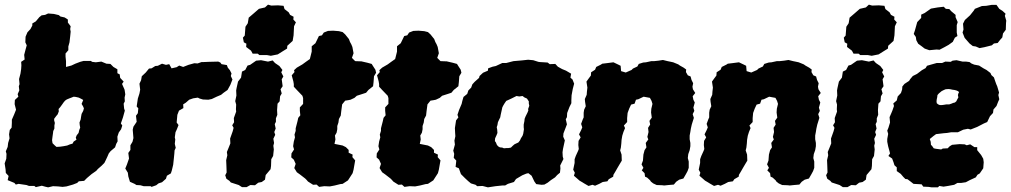

<svg xmlns="http://www.w3.org/2000/svg" viewBox="-23 -781 4349 826"><path d="M205 20 184 25 171 22 157 18 131 24 125 19H102L91 15L57 10L45 13L39 6L10 -6L14 -24L2 -37L1 -52L-3 -78L4 -98L5 -119L2 -130L10 -149L12 -166L18 -186L16 -203L19 -222L27 -232L28 -253V-266L38 -289L46 -309L40 -333L41 -351L56 -365L53 -376L60 -392L58 -410L61 -419L59 -441L65 -464L68 -484L69 -500L68 -515L83 -525L81 -545L87 -568L92 -586L86 -599L87 -623L95 -642L108 -656L116 -671V-680L131 -689L146 -707L156 -715L171 -717L184 -723L209 -721L230 -716L237 -710L255 -706L269 -697V-684L281 -668L279 -656L281 -645L279 -625L276 -599L271 -581V-565L259 -551V-537L261 -518V-493L284 -499L301 -507L322 -515L337 -519H368L373 -515L389 -513L413 -516L435 -507L452 -506L465 -493L482 -483V-466L492 -461L494 -446L509 -430L502 -420L513 -395L516 -375L513 -361L514 -345L509 -335L511 -314L514 -305L506 -276L497 -250L503 -241L498 -225L488 -211L482 -193L483 -173L477 -162L472 -147L453 -131L445 -121L439 -107L431 -90L426 -80L414 -68L398 -54L391 -46L371 -32L351 -15L339 -3L316 -1L309 6L291 13L263 21L246 23L227 21ZM250 -152 266 -155 278 -160 289 -163 294 -172 306 -180 303 -189 307 -199 315 -209 318 -222 322 -232 320 -243 319 -254 324 -267 326 -280 328 -291 335 -304 338 -315 334 -324 328 -334 331 -341 335 -351 326 -356 316 -361 303 -364 294 -365 284 -361 276 -358 264 -353 257 -348 251 -341 244 -331 236 -320 229 -312 230 -302 225 -289 219 -282 210 -270V-263L213 -252L211 -241V-228L206 -217L205 -208L203 -194L201 -178L203 -165L213 -155L220 -149L236 -150Z M595 20 581 16 564 15 556 10 536 1 529 -22 527 -38 516 -56 523 -73 532 -99 529 -123 538 -136V-156L547 -171L551 -187L548 -223L551 -236L565 -257L562 -283L570 -294L572 -315L565 -323L570 -357L577 -379L580 -395L577 -421L584 -436L587 -453L604 -469L618 -486L629 -487L645 -497L656 -498L674 -507L691 -502L705 -505L715 -487L737 -492L748 -499L765 -493L788 -502L813 -509L827 -508L844 -514H852L875 -515L916 -516L925 -512L930 -505L953 -501L957 -490L966 -479L973 -465L970 -454L977 -439L968 -416L956 -394L939 -382L928 -373L909 -365L888 -355L873 -352L850 -353L836 -357L828 -361L808 -358L791 -352L776 -339L765 -332L766 -316L747 -305L740 -287L737 -254L745 -243L738 -225L732 -212L729 -190L731 -181L729 -162L733 -145L728 -134L727 -120L725 -100L722 -72L716 -47L712 -35L695 -25L691 -12L674 3L659 8L649 16L629 23L625 20Z M1093 -544 1086 -550H1064L1057 -563L1036 -579L1037 -593L1026 -599L1022 -619L1030 -628L1033 -666L1043 -681L1047 -705L1068 -723L1091 -743L1117 -749L1130 -761L1144 -757L1173 -758L1197 -756L1201 -742L1219 -728L1225 -717L1240 -709L1239 -697L1250 -685L1242 -668L1240 -629L1236 -605L1213 -584L1212 -572L1191 -559L1172 -547L1142 -541L1126 -544ZM1038 24H1018L1004 15L970 4L964 -3L951 -12L946 -27L952 -39L951 -69L950 -92L955 -113L953 -127L960 -144L968 -164L967 -185L978 -216L982 -231L976 -242L984 -255L983 -273L993 -301L992 -311L993 -331L989 -346L994 -370L993 -392L995 -403L1001 -430L1014 -447L1018 -473L1032 -480L1042 -499L1053 -502L1079 -520L1100 -522L1130 -516L1150 -521L1160 -510L1179 -497L1192 -480L1187 -470L1196 -452L1189 -440L1193 -410L1184 -397L1189 -379L1182 -367L1180 -345L1171 -335L1169 -307L1170 -287L1164 -272V-257L1159 -247L1163 -228L1157 -213L1161 -201L1153 -184L1156 -166L1153 -154L1155 -138L1152 -110L1144 -96L1143 -67L1141 -53L1120 -28L1117 -8L1103 2L1088 5L1074 16L1054 15Z M1350 23 1339 13 1324 14 1302 0 1296 -7 1290 -13 1268 -30 1254 -40 1243 -58 1249 -76 1241 -94 1230 -104 1231 -121 1242 -138 1238 -152 1241 -172 1246 -190 1244 -202 1249 -218V-229L1257 -260L1260 -274L1269 -285L1267 -304V-319L1281 -334V-359L1278 -369L1254 -394L1241 -408V-419L1239 -431L1232 -457L1244 -471L1242 -479L1254 -490L1278 -504L1293 -515L1310 -527L1318 -559V-582L1334 -595L1349 -626L1362 -629L1370 -641L1388 -648L1410 -649L1435 -647L1451 -643L1462 -633L1478 -613L1483 -600L1488 -591L1493 -579L1498 -552L1491 -532L1505 -518L1532 -517L1558 -511L1576 -506L1581 -498L1592 -481L1595 -468L1586 -453L1584 -427L1582 -410L1562 -394L1552 -382L1537 -377L1512 -369L1502 -360L1485 -352L1475 -350L1462 -348L1449 -332L1445 -302L1443 -284L1435 -269L1433 -254L1428 -239V-225L1425 -210L1418 -198L1420 -181L1416 -162L1451 -155L1465 -148L1477 -136V-124L1494 -116L1493 -105L1505 -91L1498 -51L1494 -36L1474 -5L1451 10L1441 11L1417 17L1396 21L1372 20Z M1717 23 1706 13 1691 14 1669 0 1663 -7 1657 -13 1635 -30 1621 -40 1610 -58 1616 -76 1608 -94 1597 -104 1598 -121 1609 -138 1605 -152 1608 -172 1613 -190 1611 -202 1616 -218V-229L1624 -260L1627 -274L1636 -285L1634 -304V-319L1648 -334V-359L1645 -369L1621 -394L1608 -408V-419L1606 -431L1599 -457L1611 -471L1609 -479L1621 -490L1645 -504L1660 -515L1677 -527L1685 -559V-582L1701 -595L1716 -626L1729 -629L1737 -641L1755 -648L1777 -649L1802 -647L1818 -643L1829 -633L1845 -613L1850 -600L1855 -591L1860 -579L1865 -552L1858 -532L1872 -518L1899 -517L1925 -511L1943 -506L1948 -498L1959 -481L1962 -468L1953 -453L1951 -427L1949 -410L1929 -394L1919 -382L1904 -377L1879 -369L1869 -360L1852 -352L1842 -350L1829 -348L1816 -332L1812 -302L1810 -284L1802 -269L1800 -254L1795 -239V-225L1792 -210L1785 -198L1787 -181L1783 -162L1818 -155L1832 -148L1844 -136V-124L1861 -116L1860 -105L1872 -91L1865 -51L1861 -36L1841 -5L1818 10L1808 11L1784 17L1763 21L1739 20Z M2138 17 2109 20 2076 25 2053 19 2030 20 2023 14 2003 8 1991 -2 1977 -15 1960 -32 1951 -57 1937 -63 1940 -90 1929 -102 1931 -119 1927 -133 1934 -159 1932 -176 1936 -195 1935 -209 1934 -230 1939 -263 1949 -276 1945 -287 1952 -308 1963 -334 1966 -347 1971 -364 1987 -377 1992 -392 2004 -404 2009 -418 2019 -429 2038 -446 2040 -454 2055 -468 2076 -477 2077 -487 2096 -494 2110 -497 2138 -510H2155L2186 -518L2221 -521L2249 -524L2271 -522L2293 -515L2300 -514L2317 -513L2333 -512L2342 -505L2366 -506L2377 -494L2395 -484L2412 -477L2434 -464L2431 -447L2440 -439L2447 -421L2441 -398L2436 -371L2435 -349V-337L2427 -321L2417 -295L2416 -277L2411 -268L2416 -246L2401 -207L2400 -193L2407 -177L2399 -140L2397 -126L2398 -107L2401 -97L2387 -69L2388 -56L2386 -38L2374 -28L2365 -18L2347 -6L2333 5L2319 13L2307 14L2284 11L2276 0L2264 -25L2250 -36L2241 -34L2224 -27L2197 -11L2188 2L2162 10L2150 17ZM2145 -143 2156 -144H2164L2175 -146L2182 -153L2190 -160L2196 -163L2207 -168L2214 -177L2218 -186L2225 -197L2228 -206L2231 -225L2230 -233V-245L2233 -260L2234 -270L2238 -280L2242 -288L2246 -296L2250 -306L2249 -312L2254 -326L2252 -336V-345L2244 -357L2233 -362L2225 -368L2211 -366L2199 -368L2187 -362L2177 -357L2164 -351L2155 -347L2148 -337L2142 -327L2138 -319L2135 -305L2133 -296L2131 -287L2129 -276L2125 -268L2119 -255L2117 -243L2114 -234L2116 -223L2117 -209L2113 -199L2107 -186L2106 -174L2110 -169L2113 -162L2115 -157L2122 -150L2128 -147L2138 -146Z M2562 -503 2568 -507 2585 -509 2616 -513 2637 -503 2647 -498 2649 -475 2669 -469 2694 -480 2700 -486 2719 -495 2725 -506 2744 -512 2756 -513 2779 -518H2791L2810 -520L2829 -523L2849 -518L2859 -516L2873 -513L2895 -504L2902 -499L2918 -490L2929 -482L2928 -471L2936 -457L2948 -452L2952 -437L2959 -423L2956 -408L2958 -397L2968 -381L2957 -367L2960 -352L2966 -340L2960 -318L2964 -304L2957 -290L2962 -274L2953 -245L2949 -227L2947 -214L2944 -198V-182L2947 -166V-152L2944 -135L2938 -118L2936 -101L2940 -86V-59L2935 -45L2928 -32L2917 -13L2899 -8L2886 1L2876 13L2853 15L2834 17L2827 16L2802 15L2787 8L2777 0L2774 -5L2761 -17L2752 -21L2750 -36L2738 -48L2745 -59L2737 -74L2743 -90L2745 -116L2750 -135L2758 -147L2755 -166L2766 -181L2762 -192L2767 -213L2765 -231L2774 -245L2771 -261L2781 -275L2778 -297L2779 -313L2784 -334L2780 -347L2773 -360L2746 -365L2723 -354L2713 -352L2707 -335L2692 -331L2684 -314L2677 -295L2675 -273V-256L2661 -241L2666 -230L2659 -213L2654 -197L2651 -179L2650 -164L2648 -146L2645 -134L2651 -116L2652 -90L2643 -75L2633 -58L2625 -44L2616 -29L2615 -21L2596 -10L2590 -1L2570 2L2555 10L2537 18L2526 14L2509 19L2490 8L2482 3L2470 -4L2461 -12L2446 -25L2450 -38L2443 -51L2449 -80V-96L2454 -110L2464 -132L2467 -140L2465 -157L2466 -175L2475 -190L2468 -203L2477 -221L2482 -233L2477 -248L2484 -267L2488 -276V-296L2490 -309L2497 -324L2494 -343L2493 -355L2501 -373L2502 -387L2504 -404L2500 -430L2510 -444L2519 -456L2520 -470L2537 -481L2542 -493Z M3102 -503 3108 -507 3125 -509 3156 -513 3177 -503 3187 -498 3189 -475 3209 -469 3234 -480 3240 -486 3259 -495 3265 -506 3284 -512 3296 -513 3319 -518H3331L3350 -520L3369 -523L3389 -518L3399 -516L3413 -513L3435 -504L3442 -499L3458 -490L3469 -482L3468 -471L3476 -457L3488 -452L3492 -437L3499 -423L3496 -408L3498 -397L3508 -381L3497 -367L3500 -352L3506 -340L3500 -318L3504 -304L3497 -290L3502 -274L3493 -245L3489 -227L3487 -214L3484 -198V-182L3487 -166V-152L3484 -135L3478 -118L3476 -101L3480 -86V-59L3475 -45L3468 -32L3457 -13L3439 -8L3426 1L3416 13L3393 15L3374 17L3367 16L3342 15L3327 8L3317 0L3314 -5L3301 -17L3292 -21L3290 -36L3278 -48L3285 -59L3277 -74L3283 -90L3285 -116L3290 -135L3298 -147L3295 -166L3306 -181L3302 -192L3307 -213L3305 -231L3314 -245L3311 -261L3321 -275L3318 -297L3319 -313L3324 -334L3320 -347L3313 -360L3286 -365L3263 -354L3253 -352L3247 -335L3232 -331L3224 -314L3217 -295L3215 -273V-256L3201 -241L3206 -230L3199 -213L3194 -197L3191 -179L3190 -164L3188 -146L3185 -134L3191 -116L3192 -90L3183 -75L3173 -58L3165 -44L3156 -29L3155 -21L3136 -10L3130 -1L3110 2L3095 10L3077 18L3066 14L3049 19L3030 8L3022 3L3010 -4L3001 -12L2986 -25L2990 -38L2983 -51L2989 -80V-96L2994 -110L3004 -132L3007 -140L3005 -157L3006 -175L3015 -190L3008 -203L3017 -221L3022 -233L3017 -248L3024 -267L3028 -276V-296L3030 -309L3037 -324L3034 -343L3033 -355L3041 -373L3042 -387L3044 -404L3040 -430L3050 -444L3059 -456L3060 -470L3077 -481L3082 -493Z M3678 -544 3671 -550H3649L3642 -563L3621 -579L3622 -593L3611 -599L3607 -619L3615 -628L3618 -666L3628 -681L3632 -705L3653 -723L3676 -743L3702 -749L3715 -761L3729 -757L3758 -758L3782 -756L3786 -742L3804 -728L3810 -717L3825 -709L3824 -697L3835 -685L3827 -668L3825 -629L3821 -605L3798 -584L3797 -572L3776 -559L3757 -547L3727 -541L3711 -544ZM3623 24H3603L3589 15L3555 4L3549 -3L3536 -12L3531 -27L3537 -39L3536 -69L3535 -92L3540 -113L3538 -127L3545 -144L3553 -164L3552 -185L3563 -216L3567 -231L3561 -242L3569 -255L3568 -273L3578 -301L3577 -311L3578 -331L3574 -346L3579 -370L3578 -392L3580 -403L3586 -430L3599 -447L3603 -473L3617 -480L3627 -499L3638 -502L3664 -520L3685 -522L3715 -516L3735 -521L3745 -510L3764 -497L3777 -480L3772 -470L3781 -452L3774 -440L3778 -410L3769 -397L3774 -379L3767 -367L3765 -345L3756 -335L3754 -307L3755 -287L3749 -272V-257L3744 -247L3748 -228L3742 -213L3746 -201L3738 -184L3741 -166L3738 -154L3740 -138L3737 -110L3729 -96L3728 -67L3726 -53L3705 -28L3702 -8L3688 2L3673 5L3659 16L3639 15Z M3985 25 3972 23 3949 22 3942 12 3925 11 3907 10 3893 -1 3881 -10 3872 -11 3863 -20 3852 -33 3835 -45V-61L3825 -70L3821 -83L3815 -99L3799 -110L3806 -121L3803 -133L3798 -151L3794 -171V-183L3798 -205L3794 -219L3799 -231L3806 -254L3804 -277L3811 -293L3816 -305L3823 -325L3820 -336L3835 -349L3839 -366L3853 -381L3858 -396L3859 -409L3868 -420L3888 -433L3893 -441L3904 -454L3922 -463L3943 -479L3959 -488L3965 -498L3982 -503L4007 -510H4030L4044 -516L4067 -515L4075 -520L4092 -522L4118 -516H4133L4148 -514L4156 -508L4168 -503L4189 -499L4208 -487L4221 -480L4238 -467L4242 -458L4253 -448L4258 -433L4263 -419L4267 -410L4275 -383L4272 -372L4276 -354L4271 -343L4264 -325L4251 -310L4249 -295L4236 -281L4224 -256L4210 -250L4181 -235L4153 -224L4141 -227L4121 -223L4098 -212H4082H4069L4051 -209L4038 -208L4004 -204L3993 -196L3977 -183L3981 -171L3982 -158L3987 -153L3994 -143L4003 -141L4026 -138L4033 -142L4054 -143L4063 -152L4073 -158L4105 -161L4127 -160L4136 -156L4151 -160L4169 -148H4181V-135L4198 -114L4207 -98L4209 -83L4207 -57L4192 -35L4182 -29L4175 -18L4149 -6L4132 3L4112 6H4096L4082 14L4055 19L4036 22L4018 19L4012 25ZM4020 -329H4029L4037 -330L4043 -331L4049 -332H4061L4070 -335L4077 -338L4085 -340L4091 -345L4095 -353L4100 -362L4098 -372L4100 -379L4103 -385L4098 -389L4091 -392L4083 -394L4075 -395L4066 -397L4058 -398L4045 -397L4038 -394L4028 -389L4022 -384L4016 -379L4010 -372L4009 -363L4007 -354L4006 -345L4007 -337L4013 -332ZM4191 -574 4175 -581 4162 -583 4148 -594 4127 -618 4118 -641 4122 -654 4120 -679 4128 -695 4150 -715 4166 -735 4171 -743 4201 -755 4220 -756 4243 -760H4264L4276 -743L4290 -734L4303 -722L4300 -713L4306 -692L4305 -682L4304 -653L4292 -637L4289 -620L4280 -610L4269 -596L4253 -594L4244 -586L4212 -578ZM3975 -565 3955 -572 3942 -582 3927 -593 3919 -608 3917 -622 3908 -635 3913 -650 3923 -686 3940 -704V-718L3955 -725L3982 -744L4011 -749L4037 -752L4046 -743L4061 -742L4069 -733L4088 -717V-707L4097 -686L4093 -673V-641L4096 -626L4085 -619L4076 -601L4058 -588L4040 -578L4019 -567L4006 -568Z"/></svg>

Font: Winky Rough ExtraBold
Style: Italic
Weight: 800
Italic angle: -8.97852°
Designer: Simon Atzbach
Foundry: typofactur
Version: Version 1.206; ttfautohint (v1.8.4.7-5d5b)